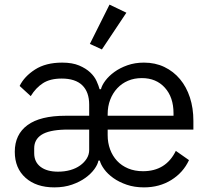

<svg xmlns="http://www.w3.org/2000/svg" viewBox="-20 -799 904 831"><path d="M44 0ZM260 -238Q191 -236 159.5 -215.5Q128 -195 128 -157V-136Q128 -98 155.5 -77Q183 -56 231 -56Q260 -56 284.5 -63Q309 -70 327 -83Q345 -96 355.5 -113Q366 -130 366 -150V-238ZM731 -298V-309Q731 -378 693.5 -419.5Q656 -461 594 -461Q561 -461 534 -449.5Q507 -438 487.5 -417Q468 -396 457 -367.5Q446 -339 446 -305V-298ZM599 -58Q698 -58 741 -146L798 -106Q773 -52 721.5 -20Q670 12 603 12Q562 12 528.5 0.5Q495 -11 470.5 -28.5Q446 -46 431 -66.5Q416 -87 412 -104H406Q403 -87 388.5 -67Q374 -47 350 -29.5Q326 -12 292 0Q258 12 215 12Q137 12 90.5 -29.5Q44 -71 44 -142Q44 -217 99 -257.5Q154 -298 264 -298H366V-346Q366 -401 336 -430Q306 -459 247 -459Q197 -459 166 -439Q135 -419 113 -383L65 -427Q85 -468 131.5 -498Q178 -528 249 -528Q293 -528 322.5 -515.5Q352 -503 370.5 -485.5Q389 -468 398 -448Q407 -428 411 -413H417Q421 -430 436 -450Q451 -470 475 -487.5Q499 -505 531.5 -516.5Q564 -528 603 -528Q652 -528 691.5 -509Q731 -490 759 -456.5Q787 -423 802 -377Q817 -331 817 -276V-238H446V-214Q446 -181 456.5 -152.5Q467 -124 486.5 -103Q506 -82 534.5 -70Q563 -58 599 -58ZM421 -585 369 -609 454 -779 527 -744Z"/></svg>

Font: Aneliza
Style: Regular
Weight: 400
Designer: Mike Abbink, Paul van der Laan, Pieter van Rosmalen
Foundry: Bold Monday
Version: Version 3.001;September 8, 2019;FontCreator 11.5.0.2425 64-b